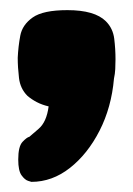

<svg xmlns="http://www.w3.org/2000/svg" viewBox="-20 -202 263 379"><path d="M42 157Q42 157 35.5 155Q29 153 22.5 144Q16 135 16 113Q16 87 24.5 78Q33 69 38 68Q40 66 56 52.5Q72 39 76 8Q63 5 52.5 -0.5Q42 -6 34 -13Q20 -27 17.5 -48Q15 -69 15 -88Q16 -110 20 -131.5Q24 -153 44.5 -167.5Q65 -182 113 -182Q167 -182 189 -160Q203 -146 205.5 -125.5Q208 -105 208 -85Q208 -75 207.5 -65.5Q207 -56 205 -47Q200 10 176.5 56Q153 102 118 129.5Q83 157 42 157Z"/></svg>

Font: Fredoka
Style: Bold
Weight: 700
Designer: Ben Nathan
Foundry: Milena B. Brandão, Ben Nathan
Version: Version 2.001